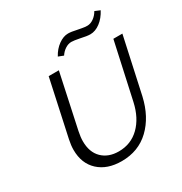

<svg xmlns="http://www.w3.org/2000/svg" viewBox="-197 -1007 1102 1162"><g transform="rotate(-30 353.5 -426.0)"><path d="M99 -196Q99 -227 107 -265L192 -658H263L182 -280Q174 -242 174 -213Q174 -136 217.5 -93.5Q261 -51 333 -51Q418 -51 477 -108.5Q536 -166 558 -266L644 -658H707L622 -268Q593 -141 514.5 -66Q436 9 319 9Q218 9 158.5 -46Q99 -101 99 -196ZM422 -823Q444 -823 484 -814Q490 -813 510.5 -809Q531 -805 547 -805Q570 -805 592 -820.5Q614 -836 628 -861L664 -846Q641 -802 607 -776.5Q573 -751 538 -751Q515 -751 471 -761Q431 -769 414 -769Q392 -769 370.5 -755Q349 -741 335 -719L299 -733Q321 -774 355 -798.5Q389 -823 422 -823Z"/></g></svg>

Font: LXGW Bright GB
Style: Italic
Weight: 400
Italic angle: -12°
Designer: Christian Thalmann (Catharsis Fonts)
Foundry: LXGW / Christian Thalmann (Catharsis Fonts) / Fontworks Inc.
Version: Version 5.510